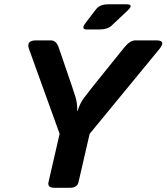

<svg xmlns="http://www.w3.org/2000/svg" viewBox="-20 -892 791 912"><path d="M392.1 -752Q362.8 -752 386.7 -783.2L436.5 -848.6Q454.1 -871.6 495.1 -871.6H581.1Q617.7 -871.6 585.9 -841.8L510.3 -770.5Q490.7 -752 452.1 -752ZM118.2 -658.2Q103 -700.2 150.9 -700.2H221.7Q247.1 -700.2 258.8 -666.5L320.8 -485.4Q329.1 -460.4 338.1 -432.4Q347.2 -404.3 347.2 -365.2H349.1Q358.4 -399.9 380.1 -428.5Q401.9 -457 424.3 -485.4L570.3 -666.5Q597.7 -700.2 623 -700.2H723.1Q771 -700.2 736.3 -658.2L405.8 -256.3L353 -26.9Q346.7 0 312.5 0H238.3Q204.1 0 210.4 -26.9L263.2 -256.3Z"/></svg>

Font: Istok
Style: Bold Italic
Weight: 700
Italic angle: -13°
Designer: Andrey V. Panov
Foundry: Andrey V. Panov
Version: Version 1.0.3